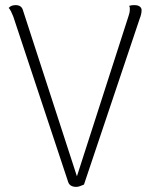

<svg xmlns="http://www.w3.org/2000/svg" viewBox="-20 -721 600 750"><path d="M278 9Q252 9 246 -11L32 -656Q28 -666 23.5 -675.5Q19 -685 14 -690Q19 -696 26 -698.5Q33 -701 41 -701Q63 -701 69 -683L289 -6H272L482 -658Q484 -663 485.5 -670Q487 -677 487 -682Q487 -686 487 -690.5Q487 -695 484 -698Q490 -700 494.5 -700.5Q499 -701 505 -701Q519 -701 526.5 -695Q534 -689 533 -679Q533 -673 531 -664.5Q529 -656 526 -649L308 0Q299 4 291.5 6.5Q284 9 278 9Z"/></svg>

Font: Arima ExtraLight
Style: Regular
Weight: 250
Designer: Joana Correia and Natanael Gama
Foundry: NDISCOVER
Version: Version 1.101;gftools[0.9.23]